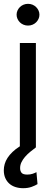

<svg xmlns="http://www.w3.org/2000/svg" viewBox="-27 -770 284 1003"><path d="M93.8 213.1Q72.1 213.1 53.4 207Q34.8 201 21.5 189.1Q8.2 177.2 0.5 159.8Q-7.1 142.4 -7.1 119.3Q-7.1 103.3 -2.5 87Q2.1 70.7 12.3 54.9Q22.4 39.1 38.4 23.8Q54.3 8.5 76.7 -5.7V-545.5H160.5V0Q144.5 11.7 129.6 24.1Q114.7 36.6 103.3 49.9Q92 63.2 85 77.6Q78.1 92 78.1 108Q78.1 123.9 85.9 133Q93.8 142 115.1 142Q131 142 143.5 137.8Q155.9 133.5 163.4 129.3L169 191.8Q157.3 199.2 138.3 206.1Q119.3 213.1 93.8 213.1ZM119.3 -636.4Q107.2 -636.4 96.2 -640.8Q85.2 -645.2 77.2 -653.1Q69.2 -660.9 64.5 -671.2Q59.7 -681.5 59.7 -693.2Q59.7 -704.9 64.5 -715.2Q69.2 -725.5 77.2 -733.3Q85.2 -741.1 96.2 -745.6Q107.2 -750 119.3 -750Q131.7 -750 142.6 -745.6Q153.4 -741.1 161.4 -733.3Q169.4 -725.5 174.2 -715.2Q179 -704.9 179 -693.2Q179 -681.5 174.2 -671.2Q169.4 -660.9 161.4 -653.1Q153.4 -645.2 142.6 -640.8Q131.7 -636.4 119.3 -636.4Z"/></svg>

Font: Interop
Style: Regular
Weight: 400
Designer: Rasmus Andersson, Google, Jang Haemin
Foundry: jhaemin
Version: Version 1.008